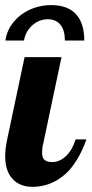

<svg xmlns="http://www.w3.org/2000/svg" viewBox="-28 -723 357 749"><path d="M52.2 -663.6Q76.7 -682.6 107.4 -692.9Q138.2 -703.1 171.9 -703.1Q235.4 -703.1 268.1 -668Q300.8 -632.8 300.8 -564.9H225.1Q225.1 -605 207.8 -626.5Q190.4 -647.9 158.7 -647.9Q141.6 -647.9 125.7 -641.6Q109.9 -635.3 97.2 -623.5Q84.5 -611.8 76.2 -596.7Q67.9 -581.5 65.9 -564.9H-6.8Q-3.4 -593.3 12 -618.7Q27.3 -644 52.2 -663.6ZM23.4 -22.5Q-7.8 -53.7 -7.8 -113.8Q-7.8 -142.1 0 -179.2L67.9 -500H211.9L140.1 -160.2Q136.2 -147.5 136.2 -127.9Q136.2 -107.4 145.8 -99.1Q155.3 -90.8 176.8 -90.8Q191.4 -90.8 205.3 -97.4Q219.2 -104 231 -115.7Q254.9 -139.6 267.1 -179.2H309.1Q282.2 -103.5 241.7 -58.6Q207.5 -22 164.6 -5.9Q133.3 5.9 99.1 5.9Q51.3 5.9 23.4 -22.5Z"/></svg>

Font: Pattaya
Style: Regular
Weight: 400
Designer: Pablo Impallari / Thai characters Designed by Thanarat Vachiruckul and Suppakit Chalermlarp
Foundry: Pablo Impallari
Version: Version 2.000